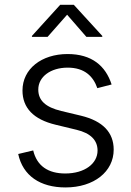

<svg xmlns="http://www.w3.org/2000/svg" viewBox="-20 -782 556 813"><path d="M257.3 11.7C377.9 11.7 461.4 -55.2 461.4 -148.4C461.4 -220.7 416 -269.5 323.2 -292L239.7 -312C172.4 -328.1 142.1 -356.9 142.1 -402.8C142.1 -457 194.3 -495.6 266.6 -495.6C338.4 -495.6 375 -458.5 392.1 -408.7L452.6 -424.3C427.2 -502.9 369.1 -553.2 266.1 -553.2C155.8 -553.2 75.2 -490.2 75.2 -398.9C75.2 -325.2 121.6 -276.4 215.3 -253.9L304.2 -232.4C363.3 -218.3 393.1 -188.5 393.1 -144.5C393.1 -89.4 338.9 -47.4 256.3 -47.4C184.1 -47.4 136.2 -79.1 120.6 -145L57.1 -129.9C76.7 -38.1 149.9 11.7 257.3 11.7ZM181.6 -626 264.2 -719.7 345.7 -626H413.1V-629.9L292.5 -761.7H234.9L115.2 -629.9V-626Z"/></svg>

Font: Raveo Light
Style: Regular
Weight: 300
Designer: Jakub Foglar, Rasmus Andersson (Inter)
Foundry: Jakubfoglar.com
Version: Version 1.100;Glyphs 3.2.3 (3260)